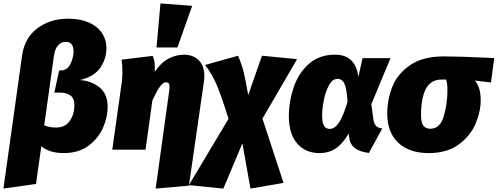

<svg xmlns="http://www.w3.org/2000/svg" viewBox="-49 -873 2903 1120"><path d="M80 -550Q94 -651 168.5 -707.5Q243 -764 350 -764Q419 -764 469.5 -741.5Q520 -719 546 -680Q572 -641 572 -593Q572 -531 536.5 -478.5Q501 -426 417 -406Q482 -402 530.5 -364Q579 -326 579 -249Q579 -190 552 -128Q525 -66 467.5 -23Q410 20 323 20Q239 20 192 -20L161 200L-29 227ZM385 -258Q385 -300 361.5 -316.5Q338 -333 300 -333H268L296 -462H305Q343 -462 361.5 -499Q380 -536 380 -575Q380 -601 368.5 -615Q357 -629 335 -629Q308 -629 290 -609Q272 -589 266 -550L209 -142Q238 -129 277 -129Q332 -129 358.5 -168.5Q385 -208 385 -258Z M938 -342Q940 -360 940 -364Q940 -380 935 -386.5Q930 -393 919 -393Q903 -393 885.5 -370Q868 -347 840 -288L800 0H606L662 -398Q665 -425 665 -454Q665 -497 660 -525L842 -547Q850 -528 852.5 -509.5Q855 -491 854 -454Q891 -509 935 -531.5Q979 -554 1023 -554Q1079 -554 1111 -521Q1143 -488 1143 -428Q1143 -411 1140 -393L1053 210L859 227ZM1072 -839 986 -596H864L887 -853Z M1482 -181 1605 194 1412 227 1365 -37 1254 227 1053 207 1284 -180Q1243 -312 1215 -378Q1187 -444 1147 -494L1340 -548Q1361 -498 1371.5 -456.5Q1382 -415 1399 -318L1479 -548L1684 -528Z M2041 -423 2066 -534H2229L2117 -265L2129 -177Q2133 -150 2145.5 -138Q2158 -126 2181 -124L2103 19Q2049 13 2020.5 -9.5Q1992 -32 1987 -75L1985 -94Q1950 -34 1909.5 -7Q1869 20 1814 20Q1733 20 1684.5 -36Q1636 -92 1636 -196Q1636 -281 1664 -363.5Q1692 -446 1752.5 -500Q1813 -554 1905 -554Q1968 -554 2001.5 -519.5Q2035 -485 2041 -423ZM1830 -201Q1830 -158 1841 -139.5Q1852 -121 1874 -121Q1903 -121 1927.5 -156.5Q1952 -192 1978 -278Q1974 -353 1961 -383Q1948 -413 1920 -413Q1890 -413 1869.5 -375Q1849 -337 1839.5 -286.5Q1830 -236 1830 -201Z M2210 -211Q2210 -293 2240 -368Q2270 -443 2344 -493.5Q2418 -544 2541 -544Q2623 -544 2797 -536L2834 -534L2815 -392L2721 -403Q2738 -383 2746.5 -355.5Q2755 -328 2755 -289Q2755 -221 2724.5 -150Q2694 -79 2626 -29.5Q2558 20 2452 20Q2339 20 2274.5 -40Q2210 -100 2210 -211ZM2561 -346Q2561 -390 2553 -409H2530Q2466 -410 2436.5 -357Q2407 -304 2407 -199Q2407 -158 2420.5 -140Q2434 -122 2461 -122Q2518 -122 2539.5 -194.5Q2561 -267 2561 -346Z"/></svg>

Font: FiraGO Heavy
Style: Italic
Weight: 900
Italic angle: -8°
Designer: bBox Type GmbH
Foundry: bBox Type GmbH
Version: Version 1.001